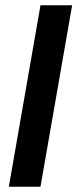

<svg xmlns="http://www.w3.org/2000/svg" viewBox="-20 -708 294 728"><path d="M133.5 0H13.5L133.5 -688H253.5Z"/></svg>

Font: Lucymar Sans SemiBold
Style: Italic
Weight: 600
Italic angle: -10°
Foundry: The League of Moveable Type (original font) / Main changes by Cristiano Sobral with portions from Mirco Monsees
Version: Version 2.00;August 30, 2020;FontCreator 13.0.0.2681 64-bit